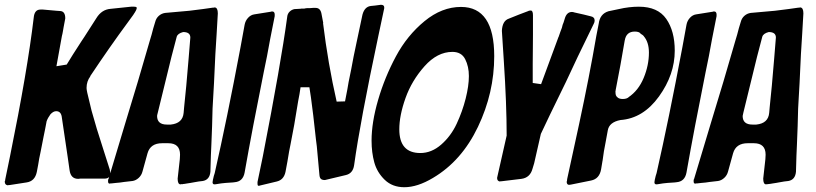

<svg xmlns="http://www.w3.org/2000/svg" viewBox="-64 -780 3414 803"><path d="M47 -17 -24 -6H-27L-32 -5Q-44 -7 -44 -20V-22Q-43 -23 -42.5 -25Q-42 -27 -42 -30L-22 -127Q51 -486 77 -706Q80 -740 105 -740H116Q125 -739 144 -737.5Q163 -736 172 -735L186 -734Q209 -734 209 -703L202 -666Q201 -658 199 -648.5Q197 -639 197 -638Q195 -632 195 -630L172 -503L215 -510Q236 -545 277 -608L289 -626Q305 -652 339 -704Q361 -740 398 -743L484 -752H496Q508 -752 508 -747Q508 -739 494 -719L495 -720L471 -687Q395 -584 313 -461H314Q298 -440 298 -412Q298 -406 301 -392L319 -317Q339 -244 366 -162L395 -71Q397 -61 397 -55Q397 -33 373 -33H272L263 -32Q232 -32 227 -68L224 -89Q223 -100 219 -124L194 -293Q190 -315 171 -315Q159 -315 147 -302Q136 -287 131 -273Q129 -264 125 -241.5Q121 -219 118 -207Q118 -204 106 -146Q102 -126 100 -117Q99 -109 95.5 -90Q92 -71 90 -61Q82 -22 47 -17Z M708 -11 698 -10H701L697 -9L698 -10H696L691 -9Q679 -9 679 -33L688 -114L689 -133Q689 -181 640 -181H614Q565 -181 553 -139L532 -63Q528 -47 516 -36Q504 -25 490 -23L481 -22Q463 -20 455 -19Q449 -18 437.5 -16.5Q426 -15 421 -15L403 -13H399L395 -12Q388 -12 388 -21V-26Q388 -29 390 -32L460 -265Q513 -437 564 -615L570 -635Q572 -644 577 -661.5Q582 -679 585 -688Q589 -704 600.5 -714Q612 -724 627 -726L728 -735Q794 -743 826 -748H829L834 -749Q847 -748 847 -724L842 -638Q837 -572 831 -432Q830 -415 828 -379.5Q826 -344 825 -326L823 -252Q821 -202 820 -175Q818 -140 816 -62Q813 -28 784 -23L767 -21Q749 -18 744 -17Q740 -16 733 -15Q726 -14 720 -13Q714 -12 708 -11ZM725 -537 732 -623Q732 -646 702 -646Q679 -640 675 -626L653 -542Q615 -386 596 -309Q593 -298 593 -295Q593 -259 634 -259H650Q700 -264 704 -308L706 -331Q712 -389 715 -421Q723 -514 725 -537Z M861 -13 842 -10Q838 -9 835 -9H833Q825 -9 825 -18Q825 -19 827 -31V-30Q830 -45 834 -56Q885 -280 942 -583L959 -676Q962 -693 973.5 -705.5Q985 -718 1000 -720Q1002 -720 1069 -731L1072 -732H1075Q1085 -732 1085 -718Q1085 -710 1084 -708L1066 -617Q1053 -543 1039 -478Q992 -245 959 -58Q952 -21 918 -18L910 -17Q875 -15 861 -13Z M1094 -21 1023 -4Q1022 -3 1017 -3Q1013 -3 1013 -12V-19L1035 -125Q1111 -515 1137 -708Q1138 -722 1147 -731Q1156 -740 1168 -742L1187 -743H1186Q1193 -743 1196 -744H1208Q1216 -746 1222 -746H1232Q1240 -746 1245 -747H1256Q1277 -747 1281 -720L1288 -683L1287 -684Q1308 -513 1344 -355L1379 -356Q1391 -416 1394 -437Q1404 -485 1405 -491L1415 -544Q1416 -550 1428 -606L1452 -719Q1461 -752 1487 -755Q1501 -756 1529 -760Q1543 -760 1543 -749Q1543 -743 1542 -741L1518 -628Q1442 -270 1417 -89Q1412 -55 1383 -48L1295 -27Q1284 -27 1278.5 -31.5Q1273 -36 1272 -48L1261 -168Q1260 -176 1257.5 -195.5Q1255 -215 1254 -227L1246 -298Q1235 -388 1230 -415H1193Q1192 -406 1188.5 -386Q1185 -366 1183 -357Q1166 -249 1151 -176Q1146 -154 1138 -104L1130 -61Q1123 -28 1094 -21Z M2003 -545Q2003 -392 1935 -249.5Q1867 -107 1747 -36Q1682 3 1627 3Q1577 3 1545 -28Q1513 -59 1501.5 -100.5Q1490 -142 1490 -192Q1490 -268 1517.5 -362.5Q1545 -457 1592 -544.5Q1639 -632 1711.5 -691.5Q1784 -751 1864 -751Q2003 -751 2003 -545ZM1694 -140Q1741 -140 1781.5 -175.5Q1822 -211 1846 -262.5Q1870 -314 1883.5 -367.5Q1897 -421 1897 -462Q1897 -502 1881.5 -532.5Q1866 -563 1828 -563Q1765 -563 1711.5 -503Q1658 -443 1632 -370Q1606 -297 1606 -239Q1606 -140 1694 -140Z M2117 -32 2034 -22H2031L2026 -21Q2015 -23 2015 -36Q2015 -37 2017 -45L2055 -213Q2055 -345 2043 -527L2035 -651Q2037 -693 2064 -702Q2108 -720 2146 -734H2145Q2150 -736 2156 -736Q2165 -736 2165 -716V-636Q2165 -612 2164.5 -571Q2164 -530 2164 -513V-433L2199 -428Q2260 -592 2272 -626V-625Q2275 -635 2280 -648L2286 -664Q2289 -678 2293 -686L2298 -702Q2306 -730 2328 -730Q2333 -730 2338 -728Q2384 -718 2406 -712Q2423 -709 2423 -694Q2423 -687 2419 -680L2352 -542Q2313 -456 2236 -300Q2206 -236 2198 -220Q2196 -211 2170 -97L2163 -74Q2153 -37 2117 -32Z M2408 -25 2324 -8Q2323 -8 2320.5 -7.5Q2318 -7 2316 -7Q2306 -7 2306 -21L2307 -22Q2307 -24 2307.5 -26Q2308 -28 2308 -31L2358 -261Q2401 -461 2430 -630L2440 -681Q2445 -722 2481 -733L2524 -742Q2567 -752 2608 -752Q2687 -752 2722.5 -701Q2758 -650 2758 -568Q2758 -468 2692 -376.5Q2626 -285 2531 -278Q2484 -269 2478 -235L2469 -186Q2461 -148 2456 -107V-108L2450 -72Q2443 -32 2408 -25ZM2531 -509 2511 -404V-402L2510 -399Q2510 -388 2511.5 -382.5Q2513 -377 2520 -371.5Q2527 -366 2541 -366Q2558 -366 2567 -375L2564 -373Q2606 -401 2628 -454Q2650 -507 2650 -560Q2650 -604 2628 -629L2630 -627Q2625 -634 2612 -641L2616 -639Q2609 -648 2591 -648Q2555 -648 2549 -611V-612Z M2709 -13 2690 -10Q2686 -9 2683 -9H2681Q2673 -9 2673 -18Q2673 -19 2675 -31V-30Q2678 -45 2682 -56Q2733 -280 2790 -583L2807 -676Q2810 -693 2821.5 -705.5Q2833 -718 2848 -720Q2850 -720 2917 -731L2920 -732H2923Q2933 -732 2933 -718Q2933 -710 2932 -708L2914 -617Q2901 -543 2887 -478Q2840 -245 2807 -58Q2800 -21 2766 -18L2758 -17Q2723 -15 2709 -13Z M3157 -11 3147 -10H3150L3146 -9L3147 -10H3145L3140 -9Q3128 -9 3128 -33L3137 -114L3138 -133Q3138 -181 3089 -181H3063Q3014 -181 3002 -139L2981 -63Q2977 -47 2965 -36Q2953 -25 2939 -23L2930 -22Q2912 -20 2904 -19Q2898 -18 2886.5 -16.5Q2875 -15 2870 -15L2852 -13H2848L2844 -12Q2837 -12 2837 -21V-26Q2837 -29 2839 -32L2909 -265Q2962 -437 3013 -615L3019 -635Q3021 -644 3026 -661.5Q3031 -679 3034 -688Q3038 -704 3049.5 -714Q3061 -724 3076 -726L3177 -735Q3243 -743 3275 -748H3278L3283 -749Q3296 -748 3296 -724L3291 -638Q3286 -572 3280 -432Q3279 -415 3277 -379.5Q3275 -344 3274 -326L3272 -252Q3270 -202 3269 -175Q3267 -140 3265 -62Q3262 -28 3233 -23L3216 -21Q3198 -18 3193 -17Q3189 -16 3182 -15Q3175 -14 3169 -13Q3163 -12 3157 -11ZM3174 -537 3181 -623Q3181 -646 3151 -646Q3128 -640 3124 -626L3102 -542Q3064 -386 3045 -309Q3042 -298 3042 -295Q3042 -259 3083 -259H3099Q3149 -264 3153 -308L3155 -331Q3161 -389 3164 -421Q3172 -514 3174 -537Z"/></svg>

Font: Bangerz Fix
Style: Regular
Weight: 400
Designer: vernon adams
Foundry: Vernon Adams
Version: Version 2.10;December 28, 2023;FontCreator 13.0.0.2683 64-bi